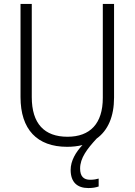

<svg xmlns="http://www.w3.org/2000/svg" viewBox="-20 -734 682 973"><path d="M386 120C386 67 421 21 470 -32C527 -73 558 -143 558 -240V-714H501V-238C501 -107 436 -41 322 -41C205 -41 141 -107 141 -242V-714H84V-242C84 -78 168 10 320 10C348 10 374 7 398 1C364 37 338 81 338 127C338 189 371 219 428 219C449 219 466 216 480 211V171C470 174 455 177 437 177C404 177 386 160 386 120Z"/></svg>

Font: Noto Sans Malayalam SemiCondensed Light
Style: Regular
Weight: 300
Width: 4
Designer: Jelle Bosma - Monotype Design Team
Foundry: Monotype Imaging Inc.
Version: Version 2.104